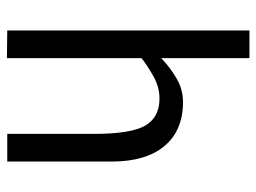

<svg xmlns="http://www.w3.org/2000/svg" viewBox="-113 -627 741 555"><g transform="rotate(90 257.5 -349.5)"><path d="M148 1 68 0V-700H148V-445Q174 -470 206 -489Q238 -508 275 -508Q357 -508 402 -454.5Q447 -401 447 -302V0H367V-250Q367 -358 343 -399Q319 -440 265 -440Q232 -440 201.5 -423Q171 -406 148 -388Z"/></g></svg>

Font: Epunda Sans
Style: Regular
Weight: 400
Designer: Simon Atzbach
Foundry: typofactur
Version: Version 2.204; ttfautohint (v1.8.4.7-5d5b)